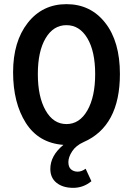

<svg xmlns="http://www.w3.org/2000/svg" viewBox="-20 -686 640 924"><path d="M199.5 -154.5Q236.8 -88.9 299.8 -88.9Q362.8 -88.9 400.4 -154.5Q438 -220.2 438 -329.6Q438 -439 400.4 -502Q362.8 -564.9 299.8 -564.9Q236.8 -564.9 199.5 -502Q162.1 -439 162.1 -329.6Q162.1 -220.2 199.5 -154.5ZM222.2 127Q222.2 63 285.2 11.2Q166 2.4 104.5 -94.2Q43 -190.9 43 -338.4Q43 -485.8 113.5 -575.9Q184.1 -666 300 -666Q416 -666 486.6 -575.9Q557.1 -485.8 557.1 -330.1Q557.1 -78.1 381.8 -2Q345.7 14.2 327.4 42Q309.1 69.8 309.1 94Q309.1 118.2 322 129.2Q335 140.1 354 140.1Q373 140.1 392.1 126L419.9 186Q380.9 218.3 331.5 218Q282.2 217.8 252.2 193.8Q222.2 169.9 222.2 127Z"/></svg>

Font: SourceCodePro-Semibold
Style: Regular
Weight: 600
Monospace: yes
Designer: Paul D. Hunt
Foundry: Adobe Systems Incorporated
Version: Version 1.009;PS 1.000;hotconv 1.0.70;makeotf.lib2.5.5900